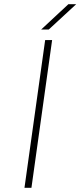

<svg xmlns="http://www.w3.org/2000/svg" viewBox="-20 -890 381 910"><path d="M96 0 194 -700H227L129 0ZM175 -750 304 -870H341L211 -750Z"/></svg>

Font: Fivo Sans Thin
Style: Regular
Weight: 250
Foundry: Alexander Slobzheninov
Version: 1.0